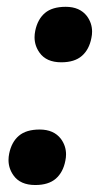

<svg xmlns="http://www.w3.org/2000/svg" viewBox="-20 -531 295 564"><path d="M160 -348Q116 -348 96 -376.5Q81.5 -397 81.5 -421.5Q81.5 -430.5 83.5 -440.5Q90.5 -474.5 112 -492.8Q133.5 -511 173 -511Q214.5 -511 235.5 -483.5Q250.5 -463 250.5 -438Q250.5 -429 248.5 -419.5Q242 -385.5 220.5 -366.8Q199 -348 160 -348ZM83.5 12.5Q39.5 12.5 19.5 -16Q5 -36.5 5 -61Q5 -70 7 -80Q14 -114 35.5 -132.2Q57 -150.5 96.5 -150.5Q138 -150.5 159 -123Q174 -102.5 174 -77.5Q174 -68.5 172 -59Q165.5 -25 144 -6.2Q122.5 12.5 83.5 12.5Z"/></svg>

Font: Heraclito SemiBold
Style: Italic
Weight: 600
Italic angle: -12°
Designer: Kostas Bartsokas (font) & Cristiano Sobral (main changes)
Foundry: Kostas Bartsokas (font) & Cristiano Sobral (main changes)
Version: Version 1.00;July 8, 2020;FontCreator 13.0.0.2655 64-bit